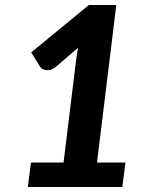

<svg xmlns="http://www.w3.org/2000/svg" viewBox="-20 -746 620 766"><path d="M103.5 -97.5H233.5L283.5 -505Q285 -517 287 -529.8Q289 -542.5 291.5 -555.5L199 -476Q188.5 -468.5 179 -466.8Q169.5 -465 161.5 -466.5Q153.5 -468 147.8 -472Q142 -476 139.5 -480.5L104.5 -537L334.5 -726H444L367 -97.5H480.5L468 0H91Z"/></svg>

Font: Lato Heavy
Style: Italic
Weight: 800
Italic angle: -7°
Designer: Lukasz Dziedzic
Foundry: tyPoland Lukasz Dziedzic
Version: Version 2.007; 2014-02-27